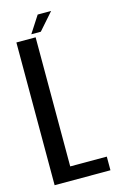

<svg xmlns="http://www.w3.org/2000/svg" viewBox="-119 -825 554 877"><g transform="rotate(-15 158.0 -386.5)"><path d="M26 0H290V-64.5H117V-675H26ZM101.5 -693.5H146.5L216.5 -773H153Z"/></g></svg>

Font: Anybody Condensed
Style: Regular
Weight: 400
Width: 3
Designer: Tyler Finck
Foundry: Etcetera Type Company
Version: Version 1.113;gftools[0.9.25]